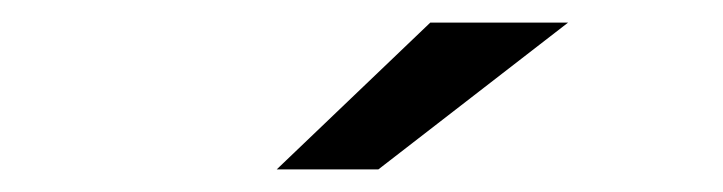

<svg xmlns="http://www.w3.org/2000/svg" viewBox="-20 -757 640 170"><path d="M361 -737 225 -607H315L483 -737Z"/></svg>

Font: ICO Headline
Style: Regular
Weight: 500
Designer: Julieta Ulanovsky
Foundry: Julieta Ulanovsky
Version: Version 7.200